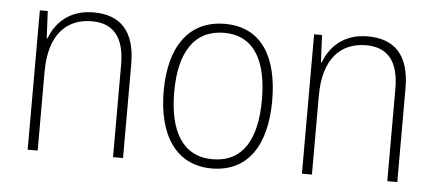

<svg xmlns="http://www.w3.org/2000/svg" viewBox="-43 -628 1648 726"><g transform="rotate(5 781.5 -264.5)"><path d="M285 -539C193 -539 142 -485 120 -426H117L112 -529H82V0H120V-300C120 -438 184 -505 282 -505C361 -505 406 -458 406 -351V0H444V-356C444 -482 387 -539 285 -539Z M987 -265C987 -428 925 -539 784 -539C650 -539 575 -438 575 -266C575 -97 647 10 781 10C919 10 987 -97 987 -265ZM615 -266C615 -417 671 -505 784 -505C902 -505 948 -406 948 -265C948 -115 896 -25 781 -25C668 -25 615 -117 615 -266Z M1326 -539C1234 -539 1183 -485 1161 -426H1158L1153 -529H1123V0H1161V-300C1161 -438 1225 -505 1323 -505C1402 -505 1447 -458 1447 -351V0H1485V-356C1485 -482 1428 -539 1326 -539Z"/></g></svg>

Font: Noto Sans Devanagari SemiCondensed ExtraLight
Style: Regular
Weight: 200
Width: 4
Designer: Jelle Bosma - Monotype Design Team
Foundry: Monotype Imaging Inc.
Version: Version 2.004